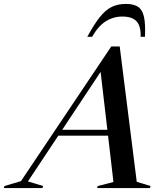

<svg xmlns="http://www.w3.org/2000/svg" viewBox="-102 -960 840 980"><path d="M596 -32 666.5 -10.5 663 0H393.5L397 -10.5L477 -31L449.5 -267.5H195.5L40.5 -34L118 -10.5L114.5 0H-82.5L-79 -10.5L5 -35.5L466 -723H509ZM215.5 -297.5H446L411.5 -593ZM522.5 -875.5Q476 -875.5 437.5 -851Q399 -826.5 368 -772H343.5Q379 -837.5 408.5 -874Q438 -910.5 469.2 -925.2Q500.5 -940 541.5 -940Q580 -940 602.2 -925.5Q624.5 -911 632.8 -874.5Q641 -838 638 -772H616Q617.5 -827 595 -851.2Q572.5 -875.5 522.5 -875.5Z"/></svg>

Font: Newsreader Display Medium
Style: Italic
Weight: 500
Italic angle: -17°
Designer: Hugues Gentile
Foundry: Production Type
Version: Version 1.001